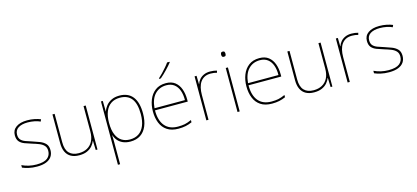

<svg xmlns="http://www.w3.org/2000/svg" viewBox="-74 -1379 4830 2225"><g transform="rotate(-15 2341.0 -267.0)"><path d="M411 -134Q411 -90 389 -57.5Q367 -25 323 -7.5Q279 10 213 10Q158 10 113 -0.5Q68 -11 39 -24V-54Q79 -35 123 -25Q167 -15 213 -15Q304 -15 344 -47Q384 -79 384 -134Q384 -173 362.5 -196.5Q341 -220 304.5 -234.5Q268 -249 224 -262Q178 -276 139.5 -290.5Q101 -305 78.5 -331.5Q56 -358 56 -407Q56 -469 105 -503.5Q154 -538 238 -538Q285 -538 326 -529.5Q367 -521 398 -508L387 -483Q359 -497 318.5 -505Q278 -513 238 -513Q166 -513 124.5 -486.5Q83 -460 83 -407Q83 -366 103.5 -344.5Q124 -323 158.5 -311Q193 -299 233 -286Q277 -272 318 -256Q359 -240 385 -212.5Q411 -185 411 -134Z M939 -528V0H918L914 -111H912Q901 -81 877 -53Q853 -25 814.5 -7.5Q776 10 720 10Q661 10 621 -12Q581 -34 560.5 -77Q540 -120 540 -182V-528H566V-186Q566 -98 606 -56.5Q646 -15 720 -15Q778 -15 821 -38Q864 -61 888.5 -107.5Q913 -154 913 -226V-528Z M1344 -538Q1449 -538 1503 -469.5Q1557 -401 1557 -269Q1557 -180 1530.5 -117.5Q1504 -55 1454.5 -22.5Q1405 10 1334 10Q1282 10 1244 -7Q1206 -24 1182.5 -52.5Q1159 -81 1148 -116H1146Q1148 -82 1148 -49.5Q1148 -17 1148 15V232H1122V-528H1144L1146 -402H1148Q1159 -437 1184 -468Q1209 -499 1249 -518.5Q1289 -538 1344 -538ZM1344 -513Q1280 -513 1236.5 -483.5Q1193 -454 1170.5 -398.5Q1148 -343 1148 -265V-262Q1148 -177 1171 -122.5Q1194 -68 1235.5 -41.5Q1277 -15 1334 -15Q1396 -15 1439.5 -43.5Q1483 -72 1506.5 -128.5Q1530 -185 1530 -269Q1530 -393 1483 -453Q1436 -513 1344 -513Z M1901 -538Q1969 -538 2011 -505Q2053 -472 2073 -416.5Q2093 -361 2093 -291V-266H1700Q1699 -145 1753 -80Q1807 -15 1910 -15Q1958 -15 1992.5 -22Q2027 -29 2073 -50V-23Q2035 -6 1996.5 2Q1958 10 1910 10Q1827 10 1774.5 -25Q1722 -60 1697.5 -121Q1673 -182 1673 -259Q1673 -334 1698 -397.5Q1723 -461 1773.5 -499.5Q1824 -538 1901 -538ZM1901 -513Q1817 -513 1763.5 -456.5Q1710 -400 1701 -291H2066Q2067 -357 2049 -407Q2031 -457 1994 -485Q1957 -513 1901 -513ZM2009 -759Q1996 -742 1978.5 -722.5Q1961 -703 1941.5 -682.5Q1922 -662 1901.5 -642.5Q1881 -623 1861 -606H1840V-612Q1863 -632 1889.5 -660Q1916 -688 1940.5 -716.5Q1965 -745 1979 -766H2009Z M2432 -536Q2456 -536 2475.5 -533Q2495 -530 2513 -525L2507 -501Q2488 -506 2471.5 -508.5Q2455 -511 2432 -511Q2390 -511 2360 -496Q2330 -481 2310 -453Q2290 -425 2280.5 -385.5Q2271 -346 2271 -297V0H2245V-528H2269L2271 -427H2273Q2283 -458 2304 -482.5Q2325 -507 2357.5 -521.5Q2390 -536 2432 -536Z M2645 -528V0H2619V-528ZM2632 -721Q2650 -721 2654.5 -711.5Q2659 -702 2659 -690Q2659 -677 2654.5 -668Q2650 -659 2632 -659Q2617 -659 2612 -668Q2607 -677 2607 -690Q2607 -702 2612 -711.5Q2617 -721 2632 -721Z M3023 -538Q3091 -538 3133 -505Q3175 -472 3195 -416.5Q3215 -361 3215 -291V-266H2822Q2821 -145 2875 -80Q2929 -15 3032 -15Q3080 -15 3114.5 -22Q3149 -29 3195 -50V-23Q3157 -6 3118.5 2Q3080 10 3032 10Q2949 10 2896.5 -25Q2844 -60 2819.5 -121Q2795 -182 2795 -259Q2795 -334 2820 -397.5Q2845 -461 2895.5 -499.5Q2946 -538 3023 -538ZM3023 -513Q2939 -513 2885.5 -456.5Q2832 -400 2823 -291H3188Q3189 -357 3171 -407Q3153 -457 3116 -485Q3079 -513 3023 -513Z M3757 -528V0H3736L3732 -111H3730Q3719 -81 3695 -53Q3671 -25 3632.5 -7.5Q3594 10 3538 10Q3479 10 3439 -12Q3399 -34 3378.5 -77Q3358 -120 3358 -182V-528H3384V-186Q3384 -98 3424 -56.5Q3464 -15 3538 -15Q3596 -15 3639 -38Q3682 -61 3706.5 -107.5Q3731 -154 3731 -226V-528Z M4127 -536Q4151 -536 4170.5 -533Q4190 -530 4208 -525L4202 -501Q4183 -506 4166.5 -508.5Q4150 -511 4127 -511Q4085 -511 4055 -496Q4025 -481 4005 -453Q3985 -425 3975.5 -385.5Q3966 -346 3966 -297V0H3940V-528H3964L3966 -427H3968Q3978 -458 3999 -482.5Q4020 -507 4052.5 -521.5Q4085 -536 4127 -536Z M4635 -134Q4635 -90 4613 -57.5Q4591 -25 4547 -7.5Q4503 10 4437 10Q4382 10 4337 -0.5Q4292 -11 4263 -24V-54Q4303 -35 4347 -25Q4391 -15 4437 -15Q4528 -15 4568 -47Q4608 -79 4608 -134Q4608 -173 4586.5 -196.5Q4565 -220 4528.5 -234.5Q4492 -249 4448 -262Q4402 -276 4363.5 -290.5Q4325 -305 4302.5 -331.5Q4280 -358 4280 -407Q4280 -469 4329 -503.5Q4378 -538 4462 -538Q4509 -538 4550 -529.5Q4591 -521 4622 -508L4611 -483Q4583 -497 4542.5 -505Q4502 -513 4462 -513Q4390 -513 4348.5 -486.5Q4307 -460 4307 -407Q4307 -366 4327.5 -344.5Q4348 -323 4382.5 -311Q4417 -299 4457 -286Q4501 -272 4542 -256Q4583 -240 4609 -212.5Q4635 -185 4635 -134Z"/></g></svg>

Font: Noto Sans Hebrew Thin
Style: Regular
Weight: 250
Designer: Monotype Design Team
Foundry: Monotype Imaging Inc.
Version: Version 2.003